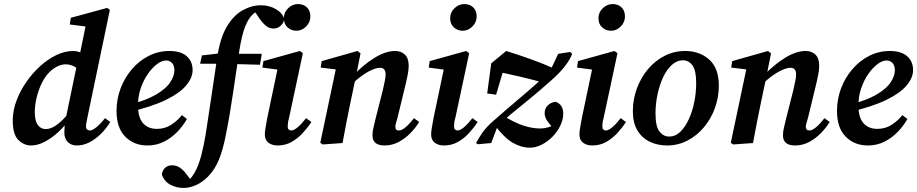

<svg xmlns="http://www.w3.org/2000/svg" viewBox="-20 -707 4533 949"><path d="M134 12Q98 12 70.5 -15.5Q43 -43 43 -112Q43 -159 61 -208Q79 -257 109.5 -301Q140 -345 178.5 -380Q217 -415 259 -435Q301 -455 341 -455Q389 -455 430 -408L376 -356Q344 -389 304 -389Q283 -389 261 -377.5Q239 -366 223 -349Q202 -328 186 -295Q170 -262 161 -224.5Q152 -187 152 -154Q152 -109 167 -89Q182 -69 206 -69Q232 -69 261 -90Q290 -111 328 -157L333 -131Q306 -90 271.5 -57.5Q237 -25 201.5 -6.5Q166 12 134 12ZM412 -126Q409 -110 407 -100Q405 -90 405 -82Q405 -72 411 -67Q417 -62 424 -62Q437 -62 457 -78.5Q477 -95 499 -123L525 -104Q507 -74 481 -47.5Q455 -21 424 -4.5Q393 12 360 12Q332 12 315 -5Q298 -22 298 -52Q298 -66 299.5 -84Q301 -102 306 -126L362 -396L371 -421L408 -602L437 -572L325 -586L330 -619L510 -668L523 -658Z M709 12Q642 12 599 -31.5Q556 -75 556 -159Q556 -217 576 -270Q596 -323 632 -365Q668 -407 715.5 -431Q763 -455 818 -455Q873 -455 902.5 -429.5Q932 -404 932 -360Q932 -323 900.5 -285Q869 -247 800.5 -213.5Q732 -180 621 -154L618 -189Q703 -211 752 -240Q801 -269 821.5 -300.5Q842 -332 842 -359Q842 -383 830.5 -395.5Q819 -408 801 -408Q780 -408 756 -390Q732 -372 710.5 -341Q689 -310 675.5 -270.5Q662 -231 662 -187Q662 -126 687 -98Q712 -70 755 -70Q796 -70 827.5 -91Q859 -112 879 -138L904 -119Q885 -85 856 -55Q827 -25 790 -6.5Q753 12 709 12Z M1270 -681Q1312 -681 1345 -661Q1378 -641 1385 -612Q1381 -591 1366 -578.5Q1351 -566 1333 -566Q1311 -566 1295 -579Q1279 -592 1262 -616L1233 -659L1281 -665Q1253 -657 1230.5 -637Q1208 -617 1191.5 -575Q1175 -533 1163 -457Q1147 -352 1131.5 -245Q1116 -138 1096 -39Q1083 30 1062.5 81Q1042 132 1007 167Q979 195 947.5 208.5Q916 222 889 222Q852 222 822 206Q792 190 780 156Q782 136 795.5 123Q809 110 830 110Q853 110 870.5 122.5Q888 135 903 156L929 190L905 193Q917 181 928.5 166.5Q940 152 951 129Q965 99 975.5 58.5Q986 18 996 -39Q1011 -135 1025 -230.5Q1039 -326 1054 -426Q1068 -519 1101 -575Q1134 -631 1179 -656Q1224 -681 1270 -681ZM969 -392 978 -433 1089 -446V-441H1274L1265 -387L1081 -392Z M1289 -42Q1289 -58 1293 -79Q1297 -100 1301 -124L1355 -381L1374 -360L1277 -373L1282 -405L1462 -455L1477 -444L1409 -126Q1405 -112 1403.5 -101Q1402 -90 1402 -82Q1402 -72 1407 -67Q1412 -62 1419 -62Q1445 -62 1493 -123L1519 -104Q1500 -75 1475.5 -48.5Q1451 -22 1420.5 -5Q1390 12 1352 12Q1325 12 1307 -1.5Q1289 -15 1289 -42ZM1445 -555Q1420 -555 1401.5 -571.5Q1383 -588 1383 -617Q1383 -646 1404.5 -666.5Q1426 -687 1453 -687Q1480 -687 1497 -670.5Q1514 -654 1514 -626Q1514 -597 1493 -576Q1472 -555 1445 -555Z M1821 -38Q1821 -57 1826 -76.5Q1831 -96 1836 -119L1873 -265Q1878 -288 1882 -307Q1886 -326 1886 -339Q1886 -372 1858 -372Q1836 -372 1801.5 -353.5Q1767 -335 1724 -296L1726 -334Q1776 -387 1831 -421Q1886 -455 1933 -455Q1963 -455 1981.5 -437Q2000 -419 2000 -382Q2000 -363 1996 -342Q1992 -321 1987 -299L1945 -126Q1941 -110 1937.5 -99.5Q1934 -89 1934 -81Q1934 -62 1951 -62Q1979 -62 2026 -123L2052 -104Q2034 -75 2008 -48.5Q1982 -22 1950 -5Q1918 12 1881 12Q1821 12 1821 -38ZM1673 0 1575 7 1563 -1 1643 -380 1680 -359 1565 -373 1570 -405 1747 -455 1762 -443 1739 -328 1711 -195Q1701 -146 1691.5 -98Q1682 -50 1673 0Z M2111 -42Q2111 -58 2115 -79Q2119 -100 2123 -124L2177 -381L2196 -360L2099 -373L2104 -405L2284 -455L2299 -444L2231 -126Q2227 -112 2225.5 -101Q2224 -90 2224 -82Q2224 -72 2229 -67Q2234 -62 2241 -62Q2267 -62 2315 -123L2341 -104Q2322 -75 2297.5 -48.5Q2273 -22 2242.5 -5Q2212 12 2174 12Q2147 12 2129 -1.5Q2111 -15 2111 -42ZM2267 -555Q2242 -555 2223.5 -571.5Q2205 -588 2205 -617Q2205 -646 2226.5 -666.5Q2248 -687 2275 -687Q2302 -687 2319 -670.5Q2336 -654 2336 -626Q2336 -597 2315 -576Q2294 -555 2267 -555Z M2599 23Q2557 23 2515 -1Q2473 -25 2422 -92L2460 -140Q2521 -101 2566 -86.5Q2611 -72 2648 -72Q2674 -72 2695 -79.5Q2716 -87 2732 -100L2714 -74Q2689 -101 2680.5 -116.5Q2672 -132 2672 -148Q2672 -172 2688.5 -187Q2705 -202 2726 -204Q2746 -197 2755 -181.5Q2764 -166 2764 -146Q2764 -116 2749.5 -86Q2735 -56 2711 -31.5Q2687 -7 2657.5 8Q2628 23 2599 23ZM2408 0 2341 6 2333 0Q2348 -28 2366 -53.5Q2384 -79 2416 -107Q2486 -169 2558 -229.5Q2630 -290 2699 -356L2739 -441L2798 -450L2808 -441Q2798 -413 2772 -379.5Q2746 -346 2705 -310Q2639 -251 2572.5 -197.5Q2506 -144 2441 -88ZM2388 -245 2408 -394 2482 -455Q2546 -435 2605 -414Q2664 -393 2726 -365L2668 -298Q2607 -315 2551 -328Q2495 -341 2426 -356L2481 -403L2432 -239Z M2844 -42Q2844 -58 2848 -79Q2852 -100 2856 -124L2910 -381L2929 -360L2832 -373L2837 -405L3017 -455L3032 -444L2964 -126Q2960 -112 2958.5 -101Q2957 -90 2957 -82Q2957 -72 2962 -67Q2967 -62 2974 -62Q3000 -62 3048 -123L3074 -104Q3055 -75 3030.5 -48.5Q3006 -22 2975.5 -5Q2945 12 2907 12Q2880 12 2862 -1.5Q2844 -15 2844 -42ZM3000 -555Q2975 -555 2956.5 -571.5Q2938 -588 2938 -617Q2938 -646 2959.5 -666.5Q2981 -687 3008 -687Q3035 -687 3052 -670.5Q3069 -654 3069 -626Q3069 -597 3048 -576Q3027 -555 3000 -555Z M3277 12Q3230 12 3191.5 -6.5Q3153 -25 3130.5 -62.5Q3108 -100 3108 -157Q3108 -216 3128 -270Q3148 -324 3183 -365.5Q3218 -407 3265 -431Q3312 -455 3366 -455Q3438 -455 3485.5 -412.5Q3533 -370 3533 -284Q3533 -226 3513.5 -172.5Q3494 -119 3459 -77.5Q3424 -36 3377.5 -12Q3331 12 3277 12ZM3288 -32Q3318 -32 3342 -55Q3366 -78 3384 -116.5Q3402 -155 3411.5 -202Q3421 -249 3421 -297Q3421 -359 3402.5 -384Q3384 -409 3355 -409Q3326 -409 3301 -386.5Q3276 -364 3258 -326Q3240 -288 3230 -241Q3220 -194 3220 -146Q3220 -82 3239.5 -57Q3259 -32 3288 -32Z M3850 -38Q3850 -57 3855 -76.5Q3860 -96 3865 -119L3902 -265Q3907 -288 3911 -307Q3915 -326 3915 -339Q3915 -372 3887 -372Q3865 -372 3830.5 -353.5Q3796 -335 3753 -296L3755 -334Q3805 -387 3860 -421Q3915 -455 3962 -455Q3992 -455 4010.5 -437Q4029 -419 4029 -382Q4029 -363 4025 -342Q4021 -321 4016 -299L3974 -126Q3970 -110 3966.5 -99.5Q3963 -89 3963 -81Q3963 -62 3980 -62Q4008 -62 4055 -123L4081 -104Q4063 -75 4037 -48.5Q4011 -22 3979 -5Q3947 12 3910 12Q3850 12 3850 -38ZM3702 0 3604 7 3592 -1 3672 -380 3709 -359 3594 -373 3599 -405 3776 -455 3791 -443 3768 -328 3740 -195Q3730 -146 3720.5 -98Q3711 -50 3702 0Z M4270 12Q4203 12 4160 -31.5Q4117 -75 4117 -159Q4117 -217 4137 -270Q4157 -323 4193 -365Q4229 -407 4276.5 -431Q4324 -455 4379 -455Q4434 -455 4463.5 -429.5Q4493 -404 4493 -360Q4493 -323 4461.5 -285Q4430 -247 4361.5 -213.5Q4293 -180 4182 -154L4179 -189Q4264 -211 4313 -240Q4362 -269 4382.5 -300.5Q4403 -332 4403 -359Q4403 -383 4391.5 -395.5Q4380 -408 4362 -408Q4341 -408 4317 -390Q4293 -372 4271.5 -341Q4250 -310 4236.5 -270.5Q4223 -231 4223 -187Q4223 -126 4248 -98Q4273 -70 4316 -70Q4357 -70 4388.5 -91Q4420 -112 4440 -138L4465 -119Q4446 -85 4417 -55Q4388 -25 4351 -6.5Q4314 12 4270 12Z"/></svg>

Font: Lisu Bosa Black
Style: Italic
Weight: 900
Italic angle: -19°
Designer: David Morse, Annie Olsen, Victor Gaultney, Frank Grießhammer (Latin)
Foundry: SIL International
Version: Version 2.000